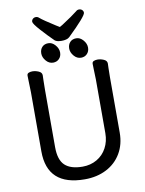

<svg xmlns="http://www.w3.org/2000/svg" viewBox="-112 -1135 934 1239"><g transform="rotate(-10 355.0 -515.0)"><path d="M372 -979Q443 -1025 474 -1050Q482 -1058 494 -1058Q506 -1058 514 -1050.5Q522 -1043 522 -1032Q522 -1010 401 -893Q393 -885 379 -881.5Q365 -878 350 -878Q319 -878 305 -889Q266 -927 224.5 -973Q183 -1019 183 -1032Q183 -1043 191 -1050.5Q199 -1058 211 -1058Q223 -1058 231 -1050Q254 -1030 330 -982L353 -968Q369 -978 372 -979ZM261 -878Q286 -878 306 -855Q326 -832 326 -806Q326 -781 310.5 -765Q295 -749 271 -749Q244 -749 224.5 -772Q205 -795 205 -820Q205 -846 220 -862Q235 -878 261 -878ZM388 -820Q388 -846 403 -862Q418 -878 444 -878Q469 -878 489 -855Q509 -832 509 -806Q509 -781 493.5 -765Q478 -749 454 -749Q427 -749 407.5 -772Q388 -795 388 -820ZM521 -658 520 -697Q520 -710 531 -714.5Q542 -719 555 -719Q575 -719 596 -710Q617 -701 617 -682Q617 -666 616 -654L615 -594V-230Q615 -153 580.5 -94.5Q546 -36 484 -4Q422 28 342 28Q96 28 96 -198V-586Q96 -613 94 -655L93 -695Q93 -708 104 -712.5Q115 -717 128 -717Q148 -717 169 -708Q190 -699 190 -680Q190 -662 189 -649L188 -584V-210Q188 -126 226 -90.5Q264 -55 342 -55Q394 -55 435.5 -79Q477 -103 500 -146Q523 -189 523 -242V-595Z"/></g></svg>

Font: LXGW ZhenKai
Style: Regular
Weight: 400
Designer: LXGW / Fontworks Inc.
Foundry: LXGW / Fontworks Inc.
Version: Version 0.800;June 8, 2025